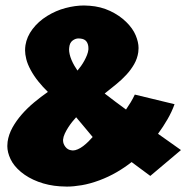

<svg xmlns="http://www.w3.org/2000/svg" viewBox="-20 -692 683 703"><path d="M530.3 -47.9Q513.2 -61 496.1 -73.2Q479 -85.4 461.9 -98.6Q438 -79.6 408 -62Q377.9 -44.4 343.8 -31.7Q309.6 -19 279.3 -13.9Q249 -8.8 225.1 -8.8Q212.4 -8.8 199.2 -9.8Q156.7 -12.7 119.9 -26.6Q83 -40.5 56.6 -62.5Q30.3 -84.5 18.6 -109.4Q6.8 -134.3 6.8 -157.2Q6.8 -165 7.8 -172.9Q11.7 -199.7 25.6 -224.9Q39.6 -250 59.6 -272.9Q79.6 -295.9 104.5 -316.7Q129.4 -337.4 155.3 -355.5Q136.7 -373.5 120.4 -393.8Q104 -414.1 92.3 -435.8Q80.6 -457.5 76.2 -475.6Q71.8 -493.7 71.8 -507.3Q71.8 -516.6 73.2 -526.4Q78.1 -557.6 99.1 -585.4Q120.1 -613.3 152.3 -633.3Q184.6 -653.3 220 -662.6Q255.4 -671.9 287.6 -671.9Q297.9 -671.9 308.6 -670.9Q348.6 -668 383.1 -651.9Q417.5 -635.7 441.9 -611.8Q466.3 -587.9 476.8 -562.7Q487.3 -537.6 487.3 -516.1Q487.3 -508.8 486.3 -501Q482.9 -477.5 471.2 -457Q459.5 -436.5 442.6 -418.2Q425.8 -399.9 405 -383.1Q384.3 -366.2 363.3 -349.6Q383.8 -334 402.6 -319.6Q421.4 -305.2 441.4 -291Q450.2 -303.7 458.5 -317.4Q466.8 -331.1 473.6 -345.7L619.1 -310.5Q609.4 -283.2 593.5 -255.6Q577.6 -228 558.6 -202.1Q580.1 -186.5 600.6 -172.4Q621.1 -158.2 642.6 -142.6ZM303.7 -510.7Q303.7 -510.7 303.7 -510.7Q303.7 -510.7 303.7 -510.7Q303.7 -510.7 303.7 -510.7Q303.7 -510.7 303.7 -511.2Q303.7 -511.2 303.7 -511.2Q303.7 -511.2 303.7 -511.2Q303.7 -511.2 303.7 -511.2Q303.7 -511.2 303.7 -511.2Q303.7 -511.2 303.7 -511.2Q303.7 -511.2 303.7 -511.2Q303.7 -511.2 303.7 -511.2Q303.7 -511.2 303.7 -511.2V-512.2Q303.7 -512.2 303.7 -512.2Q303.7 -512.2 303.7 -512.2Q303.7 -512.2 303.7 -512.2Q303.7 -512.2 303.7 -512.2Q303.7 -512.2 303.7 -512.2Q303.7 -512.2 303.7 -512.2Q303.7 -512.2 303.7 -512.2Q303.7 -512.2 303.7 -512.2Q303.7 -512.2 303.7 -512.2V-513.2Q303.7 -513.2 303.7 -513.2Q303.7 -513.2 303.7 -513.2Q303.7 -513.2 303.7 -513.2Q303.7 -513.2 303.7 -513.2Q303.7 -513.2 303.7 -513.2Q303.7 -513.2 303.7 -513.2Q303.7 -513.2 303.7 -513.2Q303.7 -513.2 303.7 -513.2V-516.1Q303.7 -529.8 296.9 -539.6Q290 -549.3 274.4 -550.8Q271 -551.3 267.6 -551.3Q255.9 -551.3 245.4 -543.2Q234.9 -535.2 233.4 -517.6Q232.9 -514.2 232.9 -511.2Q232.9 -502.9 235.1 -493.2Q237.3 -483.4 241.9 -472.4Q246.6 -461.4 252.4 -451.4Q258.3 -441.4 263.7 -433.6Q270 -440.9 276.6 -450.2Q283.2 -459.5 288.8 -469.7Q294.4 -480 298.6 -490.5Q302.7 -501 303.7 -510.7ZM319.3 -190.4Q304.7 -208 289.1 -226.6Q273.4 -245.1 258.8 -262.7Q252.4 -255.9 244.6 -246.1Q236.8 -236.3 229.7 -225.3Q222.7 -214.4 217.3 -202.9Q211.9 -191.4 210.9 -180.7Q210.9 -180.7 210.9 -180.7Q210.9 -180.7 210.9 -180.7Q210.9 -180.7 210.9 -180.7Q210.9 -180.7 210.9 -180.7Q210.9 -180.7 210.9 -180.7V-180.2Q210.9 -180.2 210.9 -180.2Q210.9 -180.2 210.9 -180.2Q210.9 -180.2 210.9 -180.2Q210.9 -180.2 210.9 -180.2Q210.9 -180.2 210.9 -180.2Q210.9 -180.2 210.9 -180.2V-179.7Q210.9 -179.7 210.9 -179.7Q210.9 -179.7 210.9 -179.7Q210.9 -179.7 210.9 -179.7Q210.9 -179.7 210.9 -179.7Q210.9 -179.7 210.9 -179.7Q210.9 -179.7 210.9 -179.7V-179.2Q210.9 -179.2 210.9 -179.2V-177.7Q210.9 -165.5 219.5 -154.3Q228 -143.1 242.2 -141.6Q244.6 -141.1 247.1 -141.1Q254.9 -141.1 264.6 -145.3Q274.4 -149.4 284.7 -157.2Q294.9 -165 304 -174.1Q313 -183.1 319.3 -190.4Z"/></svg>

Font: Luckiest Guy
Style: Regular
Weight: 400
Designer: Astigmatic (AOETI)
Foundry: Astigmatic (AOETI)
Version: Version 1.000